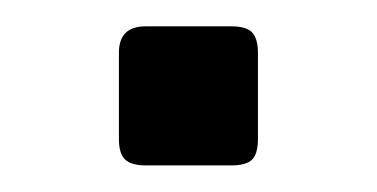

<svg xmlns="http://www.w3.org/2000/svg" viewBox="-20 -120 285 145"><path d="M69.8 -80.1V-15.1C69.8 -7.6 71.4 -2.4 74.5 0.5C77.6 3.4 82.7 4.9 89.8 4.9H154.8C162.3 4.9 167.5 3.4 170.4 0.5C173.3 -2.4 174.8 -7.6 174.8 -15.1V-80.1C174.8 -87.2 173.3 -92.4 170.4 -95.5C167.5 -98.6 162.3 -100.1 154.8 -100.1H89.8C76.5 -100.1 69.8 -93.4 69.8 -80.1Z"/></svg>

Font: Numans
Style: Regular
Weight: 400
Designer: Jovanny Lemonad
Foundry: Jovanny Lemonad
Version: Version 001.001